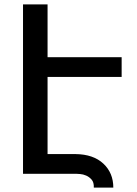

<svg xmlns="http://www.w3.org/2000/svg" viewBox="-20 -793 625 876"><path d="M197 -442V-90H325Q406 -89 451.5 -46.5Q497 -4 497 63H408Q409 39 398 26.5Q387 14 373 8Q359 2 345.5 1Q332 0 329 0H85V-773H197V-532H535V-442Z"/></svg>

Font: Montserrat_am3
Style: Regular
Weight: 400
Designer: Julieta Ulanovsky
Foundry: Julieta Ulanovsky, Armenina letters added by Vahan Hovhannisyan
Version: Version 2.001